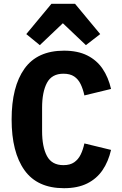

<svg xmlns="http://www.w3.org/2000/svg" viewBox="-20 -976 640 1008"><path d="M316 12Q176 12 108.5 -82.5Q41 -177 41 -349Q41 -521 108.5 -615.5Q176 -710 316 -710Q388 -710 438 -685Q488 -660 518.5 -615Q549 -570 563 -509L423 -475Q416 -508 403.5 -534Q391 -560 369.5 -574.5Q348 -589 313 -589Q252 -589 226.5 -541Q201 -493 201 -410V-288Q201 -205 226.5 -157Q252 -109 313 -109Q348 -109 369.5 -124Q391 -139 403.5 -164.5Q416 -190 423 -223L563 -189Q549 -128 518.5 -83Q488 -38 438 -13Q388 12 316 12ZM374 -956 506 -797 431 -739 310 -854 189 -739 118 -797 250 -956Z"/></svg>

Font: Lilex
Style: Regular
Weight: 400
Monospace: yes
Designer: Mike Abbink, Paul van der Laan, Pieter van Rosmalen, Mikhael Khrustik
Foundry: Mikhael Khrustik
Version: Version 2.510